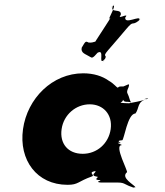

<svg xmlns="http://www.w3.org/2000/svg" viewBox="-20 -885 803 935"><path d="M419 -608C428 -602 432 -601 455 -628C491 -648 459 -574 483 -590C507 -617 466 -561 486 -590C511 -626 472 -600 506 -640C530 -667 573 -718 596 -745C634 -790 619 -755 658 -786C682 -813 636 -762 659 -789C666 -813 585 -763 590 -800C614 -827 545 -785 568 -812C575 -848 510 -817 531 -857C555 -884 505 -829 528 -856C554 -870 501 -784 514 -795C538 -822 421 -652 444 -679C459 -692 436 -674 411 -678C396 -686 396 -683 378 -653C372 -626 397 -622 419 -608ZM280 -256C290 -327 350 -377 417 -377C483 -377 529 -327 519 -256C509 -186 452 -136 383 -136C311 -136 270 -186 280 -256ZM92 -256C71 -106 159 15 309 15C362 15 358 -1 428 -26C445 -32 405 -45 444 -52C452 -45 412 -31 455 -24C464 -24 429 -8 467 -8C479 -5 436 1 472 4H555C592 4 585 17 638 30C647 30 602 27 640 27C634 15 566 -19 598 -46C607 -46 534 -178 572 -178C580 -180 531 -192 566 -192C575 -192 527 -188 565 -188C576 -188 537 -200 575 -202C584 -202 601 -332 639 -332C661 -359 644 -392 701 -404C710 -404 661 -407 699 -407C688 -394 601 -382 610 -382C610 -382 561 -383 568 -386C585 -395 575 -402 580 -398C585 -391 584 -389 605 -389C627 -387 618 -377 610 -406C602 -436 592 -429 606 -460C614 -485 602 -471 581 -464C559 -464 561 -464 554 -458C546 -460 536 -477 511 -491C478 -515 435 -528 385 -528C235 -528 113 -406 92 -256Z"/></svg>

Font: Hussar Przerywany
Style: Obl
Weight: 400
Foundry: Cannot Into Space Fonts
Version: Version 0.982